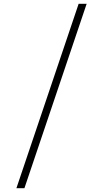

<svg xmlns="http://www.w3.org/2000/svg" viewBox="-20 -843 540 1006"><path d="M66 143 392 -823H434L108 143Z"/></svg>

Font: Iosevka Extralight
Style: Regular
Weight: 200
Monospace: yes
Designer: Belleve Invis
Foundry: Belleve Invis
Version: Version 32.0.1; ttfautohint (v1.8.4)